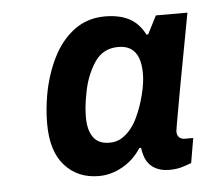

<svg xmlns="http://www.w3.org/2000/svg" viewBox="-37 -737 488 446"><g transform="rotate(-5 207.0 -514.0)"><path d="M176.7 -330Q127.9 -330 97.7 -363.4Q67.4 -396.8 67.4 -461.6Q67.4 -478.3 68.9 -494.7Q70.4 -511.1 73.4 -528.5Q81.8 -575 101 -613.7Q120.1 -652.4 150.8 -675.3Q181.5 -698.2 222.5 -698.2Q256.2 -698.2 278.8 -686.4Q301.4 -674.7 315.3 -647.8H319.3L340.9 -690.2H414.5L395.9 -590.3Q389.1 -554.6 383.6 -524.4Q378.1 -494.2 374 -470.8Q369.9 -447.4 367.4 -433.7Q364.9 -420 364.9 -417.8Q364.9 -408 370.1 -403.5Q375.3 -399 382.3 -399H402.6L392.7 -341.4Q384 -338 371 -334Q358 -330 340.3 -330Q320.3 -330 305.7 -339Q291.2 -348 284.9 -365Q283.2 -370 281.8 -375.7Q280.5 -381.4 280 -386.7H276Q258 -359.3 231.5 -344.7Q205.1 -330 176.7 -330ZM208.1 -405Q224.2 -405 236.3 -412.4Q248.5 -419.9 258.4 -432.1Q268.3 -444.4 274.4 -458.5Q284.7 -480 291.9 -508Q299.2 -535.9 299.2 -558.3Q299.2 -580.5 293.5 -595.3Q287.8 -610 276.4 -617.4Q264.9 -624.8 247.3 -624.8Q210.9 -624.8 191.2 -594.3Q171.5 -563.8 164.5 -524.7Q160.8 -505.3 159.6 -492.8Q158.4 -480.2 158.4 -468.3Q158.4 -438.3 170.5 -421.6Q182.5 -405 208.1 -405Z"/></g></svg>

Font: Archivo Variable SemiBold
Style: Italic
Weight: 600
Italic angle: -10°
Designer: Hector Gatti
Foundry: Omnibus-Type
Version: Version 2.001